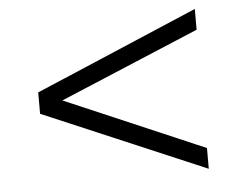

<svg xmlns="http://www.w3.org/2000/svg" viewBox="-43 -569 761 608"><g transform="rotate(-5 338.0 -265.0)"><path d="M597 -11 80 -231V-299L597 -519V-453L154 -267L597 -77Z"/></g></svg>

Font: Ancizar Serif Light
Style: Regular
Weight: 400
Version: Version 8.100